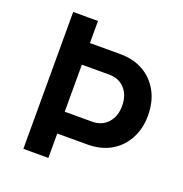

<svg xmlns="http://www.w3.org/2000/svg" viewBox="-127 -812 879 924"><g transform="rotate(20 313.0 -349.5)"><path d="M92 1V-587H375Q442 -587 492.5 -558.5Q543 -530 572 -477.5Q601 -425 601 -353Q601 -289 574 -237Q547 -185 496 -154.5Q445 -124 373 -124H220V1ZM218 -235H358Q408 -235 438 -268.5Q468 -302 468 -355Q468 -410 438 -443Q408 -476 358 -476H218ZM92 -700H219V-475H92Z"/></g></svg>

Font: Inclusive Sans SemiBold
Style: Regular
Weight: 600
Designer: Olivia King
Foundry: Olivia King
Version: Version 2.004